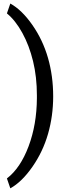

<svg xmlns="http://www.w3.org/2000/svg" viewBox="-20 -822 388 1072"><path d="M276.9 -283.7Q276.9 -174.8 248.3 -75Q219.7 24.9 160.9 109.4Q102.1 193.8 37.6 229.5L18.6 174.3Q93.8 116.7 139.4 -4.6Q185.1 -126 186 -273.9V-289.6Q186 -392.1 164.6 -480.2Q143.1 -568.4 104.7 -638.2Q66.4 -708 18.6 -747.1L37.6 -802.2Q102.1 -766.6 160.4 -683.1Q218.8 -599.6 247.8 -499Q276.9 -398.4 276.9 -283.7Z"/></svg>

Font: Roboto-ThirdPerson-AD3FC
Style: ThirdPerson-AD3FC
Weight: 400
Designer: Google
Version: Version 2.137; 2017